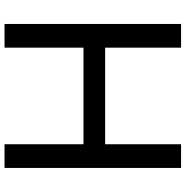

<svg xmlns="http://www.w3.org/2000/svg" viewBox="-6 -812 818 846"><g transform="rotate(90 403.0 -389.0)"><path d="M720 0H615.6V-347.8H190V0H85.6V-777.8H190V-443.3H615.6V-777.8H720Z"/></g></svg>

Font: Paperlogy 5 Medium
Style: Regular
Weight: 500
Designer: redesigned by Lee Juim, glyphs from Gmarket Sans & Montserrat
Foundry: PT&
Version: Version 1.001